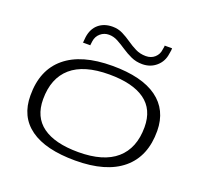

<svg xmlns="http://www.w3.org/2000/svg" viewBox="-130 -891 1093 1047"><g transform="rotate(20 416.5 -368.0)"><path d="M408 10Q236 10 147 -54Q58 -118 58 -240Q57 -388 151 -466.5Q245 -545 424 -545Q595 -545 684 -480.5Q773 -416 774 -295Q775 -147 681 -68.5Q587 10 408 10ZM408 -39Q554 -39 628 -103.5Q702 -168 702 -290Q702 -393 631 -444Q560 -495 424 -495Q277 -495 203.5 -431Q130 -367 130 -245Q130 -142 201 -90.5Q272 -39 408 -39ZM229 -609Q229 -612 228.5 -609Q228 -606 228 -604.5Q228 -603 229 -610Q229 -613 230 -621Q231 -629 232 -642Q239 -692 271 -719Q303 -746 352 -746Q384 -746 411 -732.5Q438 -719 463 -701.5Q488 -684 515 -670.5Q542 -657 575 -657Q606 -657 626.5 -675.5Q647 -694 650 -722Q653 -736 653 -739Q653 -742 653 -746H696Q696 -739 695.5 -734Q695 -729 692 -713Q686 -667 652.5 -638Q619 -609 572 -609Q536 -609 506.5 -622.5Q477 -636 451 -653.5Q425 -671 400 -684.5Q375 -698 348 -698Q320 -698 299 -680Q278 -662 274 -633Q272 -617 271 -609Q270 -598 270 -599.5Q270 -601 270.5 -606Q271 -611 271 -609ZM229 -610 228 -606Q229 -608 229 -610Z"/></g></svg>

Font: Georama ExtraExtended Light
Style: Italic
Weight: 300
Width: 8
Italic angle: -9°
Designer: Jean-Baptiste Levee
Foundry: Production Type
Version: Version 1.000